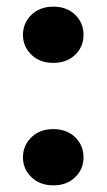

<svg xmlns="http://www.w3.org/2000/svg" viewBox="-20 -552 321 577"><path d="M140 5Q100 5 74.5 -19.5Q49 -44 49 -79Q49 -115 74.5 -139.5Q100 -164 140 -164Q181 -164 206 -139.5Q231 -115 231 -79Q231 -44 206 -19.5Q181 5 140 5ZM140 -363Q100 -363 74.5 -387.5Q49 -412 49 -447Q49 -483 74.5 -507.5Q100 -532 140 -532Q181 -532 206 -507.5Q231 -483 231 -447Q231 -412 206 -387.5Q181 -363 140 -363Z"/></svg>

Font: DM Sans 11pt Black
Style: Regular
Weight: 900
Version: Version 4.004;gftools[0.9.30]